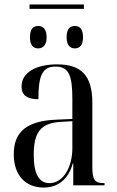

<svg xmlns="http://www.w3.org/2000/svg" viewBox="-20 -835 526 865"><path d="M113 -795H358V-815H113ZM152 -617C172 -617 190 -630 190 -667C190 -706 172 -718 152 -718C131 -718 115 -706 115 -667C115 -630 131 -617 152 -617ZM317 -617C338 -617 354 -630 354 -667C354 -706 338 -718 317 -718C297 -718 280 -706 280 -667C280 -630 297 -617 317 -617ZM177 10C240 10 288 -26 308 -99H310V0H451V-10H448C408 -10 396 -23 396 -83V-372C396 -499 342 -545 237 -545C145 -545 77 -510 77 -445C77 -405 104 -388 153 -388C153 -496 171 -535 230 -535C290 -535 306 -496 306 -389V-299L236 -296C105 -291 42 -245 42 -140C42 -44 96 10 177 10ZM203 -10C156 -10 132 -51 132 -137C132 -237 161 -281 255 -286L306 -289V-168C306 -80 264 -10 203 -10Z"/></svg>

Font: Noto Serif Display Condensed
Style: Regular
Weight: 400
Width: 3
Designer: Monotype Design Team
Foundry: Monotype Imaging Inc.
Version: Version 2.009